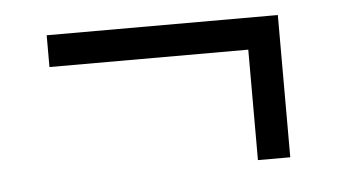

<svg xmlns="http://www.w3.org/2000/svg" viewBox="-32 -433 623 355"><g transform="rotate(-5 279.5 -255.0)"><path d="M434 -123H494V-387H65V-328H434Z"/></g></svg>

Font: Noto Serif
Style: Regular
Weight: 400
Designer: Monotype Design Team
Foundry: Monotype Imaging Inc.
Version: Version 2.015